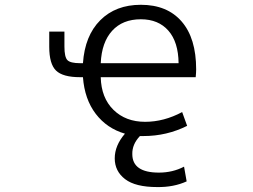

<svg xmlns="http://www.w3.org/2000/svg" viewBox="-20 -550 1040 790"><path d="M714.8 -290Q713.9 -377 672.9 -423.8Q631.8 -470.7 559.6 -470.7Q484.4 -470.7 441.4 -423.3Q398.4 -376 394.5 -290ZM321.3 -290Q329.1 -403.3 392.6 -466.8Q456.1 -530.3 559.6 -530.3Q668 -530.3 727.5 -461.4Q787.1 -392.6 787.1 -264.6Q787.1 -252 785.2 -232.4H394.5Q396.5 -147.5 446.8 -98.1Q497.1 -48.8 577.1 -48.8Q654.3 -48.8 729.5 -88.9L750 -32.2Q666 9.8 570.3 9.8H555.7Q523.4 43.9 524.4 84Q524.4 160.2 633.8 160.2Q690.4 160.2 737.3 135.7L748 196.3Q694.3 220.7 627 219.7Q537.1 219.7 494.6 187Q452.1 154.3 452.1 101.6Q452.1 48.8 494.1 0Q419.9 -21.5 374 -81.5Q328.1 -141.6 321.3 -232.4H309.6Q238.3 -232.4 210.4 -259.8Q182.6 -287.1 182.6 -357.4V-419.9H245.1V-358.4Q245.1 -315.4 257.3 -302.7Q269.5 -290 309.6 -290Z"/></svg>

Font: GenEi Gothic M SemiLight
Style: Regular
Weight: 350
Designer: o_tamon (Modified); [Source Han Sans]
Ryoko NISHIZUKA  (kana & ideographs); Paul D. Hunt (Latin, Greek & Cyrillic); Wenl
Version: Version 1.1a;Original Version 1.004